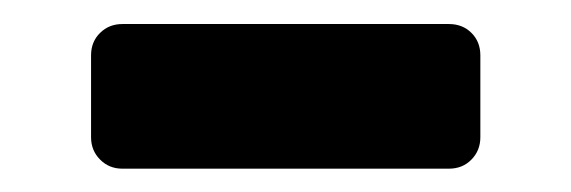

<svg xmlns="http://www.w3.org/2000/svg" viewBox="-20 -372 485 163"><path d="M361.1 -351.6Q372.7 -351.6 380.2 -344.1Q387.8 -336.6 387.8 -325V-255.5Q387.8 -244.2 380.2 -236.5Q372.7 -228.8 361.1 -228.8H83.9Q72.6 -228.8 65 -236.5Q57.3 -244.2 57.3 -255.5V-325Q57.3 -336.6 65 -344.1Q72.6 -351.6 83.9 -351.6Z"/></svg>

Font: Inter Numeric Softened
Style: Regular
Weight: 400
Designer: Aaron212
Version: Version 1.004